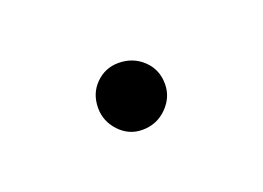

<svg xmlns="http://www.w3.org/2000/svg" viewBox="-31 -387 222 162"><g transform="rotate(-20 80.0 -306.0)"><path d="M50 -306Q50 -319 58.5 -327.5Q67 -336 79 -336Q92 -336 101 -327.5Q110 -319 110 -306Q110 -294 101 -285Q92 -276 79 -276Q67 -276 58.5 -285Q50 -294 50 -306Z"/></g></svg>

Font: Sulphur Point Light
Style: Regular
Weight: 300
Designer: Noponies / Dale Sattler
Foundry: Noponies
Version: Version 1.000; ttfautohint (v1.8)